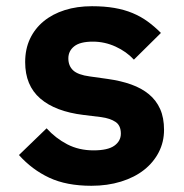

<svg xmlns="http://www.w3.org/2000/svg" viewBox="-20 -586 592 618"><path d="M274 12Q194 12 138.5 -14Q83 -40 41 -87L130 -173Q159 -141 196.5 -121.5Q234 -102 281 -102Q327 -102 348 -117Q369 -132 369 -156Q369 -182 352 -193.5Q335 -205 306 -209L249 -216Q158 -227 109.5 -269Q61 -311 61 -386Q61 -428 76.5 -461Q92 -494 120.5 -517.5Q149 -541 188.5 -553.5Q228 -566 276 -566Q316 -566 348 -560.5Q380 -555 406.5 -544Q433 -533 455 -517Q477 -501 498 -480L411 -394Q387 -420 352 -436Q317 -452 279 -452Q238 -452 219 -437Q200 -422 200 -398Q200 -374 215.5 -359.5Q231 -345 269 -340L326 -332Q369 -326 402.5 -314Q436 -302 459.5 -282.5Q483 -263 495.5 -235Q508 -207 508 -168Q508 -129 491 -96Q474 -63 443.5 -39Q413 -15 369.5 -1.5Q326 12 274 12Z"/></svg>

Font: IBM Plex Thai
Style: Bold
Weight: 700
Designer: Mike Abbink, Paul van der Laan, Pieter van Rosmalen, Ben Mitchell, Mark Frömberg
Foundry: Bold Monday
Version: Version 1.0